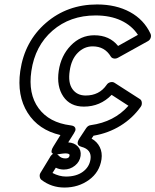

<svg xmlns="http://www.w3.org/2000/svg" viewBox="-20 -590 704 870"><path d="M71.8 -268.1Q91.3 -402.3 188 -486.1Q284.7 -569.8 419.9 -569.8Q505.9 -569.8 569.1 -535.4Q632.3 -501 662.1 -437Q666 -427.7 662.4 -417.7Q658.7 -407.7 648.9 -402.8L514.2 -328.1Q504.9 -323.2 495.6 -325Q486.3 -326.7 481.9 -334Q454.6 -379.9 399.9 -379.9Q361.3 -379.9 332.3 -350.6Q303.2 -321.3 295.9 -269Q287.6 -215.3 308.3 -186.3Q329.1 -157.2 368.2 -157.2Q429.7 -157.2 462.9 -205.1Q468.8 -214.4 479.7 -217.3Q490.7 -220.2 499 -214.8L613.8 -141.1Q621.6 -136.2 622.6 -125.2Q623.5 -114.3 618.2 -106.9Q581.5 -54.7 526.1 -20.5Q470.7 13.7 403.8 24.9L395 38.1Q419.9 51.8 432.1 76.4Q444.3 101.1 439.9 131.8Q431.2 190.4 383.3 225.1Q335.4 259.8 272 259.8Q213.4 259.8 168 225.1Q161.6 220.2 160.2 210.7Q158.7 201.2 163.1 193.8L206.1 123Q206.5 121.6 207.8 119.6Q209 117.7 213.1 113Q217.3 108.4 221.7 106.4Q226.1 104.5 232.7 106.2Q239.3 107.9 246.1 115.2Q257.3 127.9 276.9 127.9Q292.5 127.9 294.9 116.2Q294.9 114.3 295.2 111.8Q295.4 109.4 290.5 107.2Q285.6 105 275.9 105Q267.6 105 243.2 108.9H231.9Q231.9 108.4 228.5 108.9Q225.1 109.4 221.4 107.4Q217.8 105.5 215.1 102.5Q212.4 99.6 213.9 91.8Q215.3 84 222.2 73.2L253.9 22Q154.3 -1 105.2 -78.9Q56.2 -156.7 71.8 -268.1ZM122.1 -268.1Q106.9 -165 154.8 -99.6Q202.6 -34.2 299.8 -22Q316.9 -20 320.6 -11Q324.2 -2 319.3 5.9L314.9 14.2L289.1 55.2Q316.4 56.6 332.5 73.5Q348.6 90.3 345.2 116.2Q341.8 142.6 319.8 160.4Q297.9 178.2 269 178.2Q250 178.2 232.9 169.9L217.8 193.8Q249 210 278.8 210Q325.7 210 355.2 188.5Q384.8 167 390.1 131.8Q396.5 87.9 349.1 75.2Q339.8 72.8 335.4 67.9Q331.1 63 331.8 57.1Q332.5 51.3 334.2 47.4Q335.9 43.5 337.9 40L370.1 -8.8Q378.4 -21.5 391.1 -22.9Q497.6 -37.6 562 -110.8L485.8 -160.2Q434.1 -106.9 359.9 -106.9Q297.9 -106.9 266.8 -152.8Q235.8 -198.7 246.1 -269Q256.3 -337.9 301 -384Q345.7 -430.2 407.2 -430.2Q476.1 -430.2 515.1 -381.8L605 -432.1Q577.6 -474.1 528.6 -497.1Q479.5 -520 413.1 -520Q297.4 -520 218 -451.2Q138.7 -382.3 122.1 -268.1Z"/></svg>

Font: Trueno Bold Outline
Style: Italic
Weight: 700
Width: 6
Designer: Julieta Ulanovsky
Foundry: Julieta Ulanovsky
Version: Version 3.001b | FøM Fix